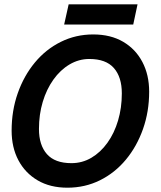

<svg xmlns="http://www.w3.org/2000/svg" viewBox="-20 -861 747 892"><path d="M293 11Q213 11 155 -23Q97 -57 65.5 -116.5Q34 -176 34 -254Q34 -347 62.5 -428Q91 -509 142 -570.5Q193 -632 262.5 -666.5Q332 -701 413 -701Q494 -701 552 -667Q610 -633 641.5 -573Q673 -513 673 -435Q673 -343 644.5 -262Q616 -181 565 -119.5Q514 -58 444.5 -23.5Q375 11 293 11ZM312 -103Q362 -103 404.5 -128Q447 -153 479 -197.5Q511 -242 528.5 -301Q546 -360 546 -427Q546 -503 509 -545Q472 -587 395 -587Q346 -587 303 -561.5Q260 -536 228 -491Q196 -446 178.5 -387.5Q161 -329 161 -262Q161 -187 198 -145Q235 -103 312 -103ZM278 -747 299 -841H619L599 -747Z"/></svg>

Font: Radio Canada Big Medium
Style: Italic
Weight: 500
Italic angle: -12°
Designer: Étienne Aubert Bonn
Foundry: Coppers and Brasses
Version: Version 1.001